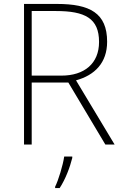

<svg xmlns="http://www.w3.org/2000/svg" viewBox="-20 -734 626 975"><path d="M269 -714H102V0H141V-315H327L515 0H562L366 -326C461 -352 524 -415 524 -522C524 -668 436 -714 269 -714ZM264 -678C412 -678 483 -641 483 -521C483 -411 408 -350 292 -350H141V-678ZM347 68V61H306C300 104 276 183 260 214V221H283C313 175 335 116 347 68Z"/></svg>

Font: Noto Sans Arabic ExtLt
Style: Regular
Weight: 200
Designer: Monotype Design Team, Nadine Chahine, Nizar Qandah and Khaled Hosny
Foundry: Monotype Imaging Inc.
Version: Version 2.012